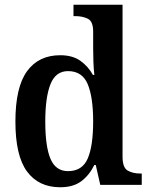

<svg xmlns="http://www.w3.org/2000/svg" viewBox="-20 -780 632 810"><path d="M234 10Q143 10 94 -56.5Q45 -123 45 -267Q45 -412 94 -479.5Q143 -547 234 -547Q286 -547 319 -523.5Q352 -500 372 -464H378Q375 -490 374 -521Q373 -552 373 -578V-647Q373 -690 350.5 -701Q328 -712 297 -712H290V-760H497V-119Q497 -73 518.5 -60.5Q540 -48 571 -48H578V0H403L384 -84H378Q357 -41 323 -15.5Q289 10 234 10ZM267 -58Q327 -58 350 -111Q373 -164 373 -268Q373 -370 350 -425Q327 -480 267 -480Q215 -480 193 -425Q171 -370 171 -267Q171 -162 193 -110Q215 -58 267 -58Z"/></svg>

Font: Noto Serif SemiCondensed SemiBold
Style: Regular
Weight: 600
Width: 4
Designer: Monotype Design Team
Foundry: Monotype Imaging Inc.
Version: Version 2.013; ttfautohint (v1.8.4.7-5d5b)